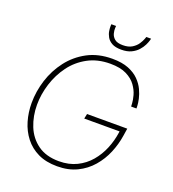

<svg xmlns="http://www.w3.org/2000/svg" viewBox="-167 -1080 1096 1216"><g transform="rotate(20 380.5 -471.5)"><path d="M357 10Q282 10 228 -16Q174 -42 138.5 -87.5Q103 -133 86 -191Q69 -249 69 -312Q69 -390 93.5 -467.5Q118 -545 167 -609Q216 -673 288 -711.5Q360 -750 455 -750Q520 -750 564 -732.5Q608 -715 635.5 -687Q663 -659 677.5 -628Q692 -597 698 -569Q704 -541 704.5 -523.5Q705 -506 705 -506H669Q669 -506 668 -527Q667 -548 658.5 -579.5Q650 -611 627.5 -642.5Q605 -674 563 -695Q521 -716 453 -716Q368 -716 302.5 -680.5Q237 -645 193.5 -586Q150 -527 127.5 -455.5Q105 -384 105 -313Q105 -237 131.5 -171Q158 -105 214 -64.5Q270 -24 357 -24Q424 -24 476 -49.5Q528 -75 564.5 -118Q601 -161 623 -214.5Q645 -268 653 -325L657 -354L685 -333H416L423 -366H694L686 -314Q677 -255 653 -197.5Q629 -140 588.5 -93Q548 -46 490.5 -18Q433 10 357 10ZM486 -823Q446 -823 423 -836Q400 -849 389 -868.5Q378 -888 375 -907.5Q372 -927 372.5 -940Q373 -953 373 -953H405Q405 -953 404 -938Q403 -923 408 -903Q413 -883 430.5 -868Q448 -853 486 -853Q524 -853 548 -868Q572 -883 585 -903Q598 -923 603.5 -938Q609 -953 609 -953H641Q641 -953 637.5 -940Q634 -927 624.5 -907.5Q615 -888 597.5 -868.5Q580 -849 553 -836Q526 -823 486 -823Z"/></g></svg>

Font: Be Vietnam Pro Variable Thin
Style: Italic
Weight: 100
Italic angle: -12°
Designer: Lam Bao, Tony Le, Vietanh Nguyen
Foundry: Yellow Type Foundry
Version: Version 1.002